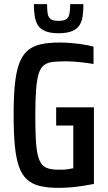

<svg xmlns="http://www.w3.org/2000/svg" viewBox="-20 -902 525 930"><path d="M265 8Q211 8 173.5 -1Q136 -10 111 -32.5Q86 -55 72 -94.5Q58 -134 52 -195.5Q46 -257 46 -344Q46 -431 52 -492Q58 -553 72.5 -593Q87 -633 112 -655.5Q137 -678 175.5 -687Q214 -696 269 -696Q295 -696 325 -693.5Q355 -691 383.5 -686.5Q412 -682 433 -676V-592Q405 -597 381.5 -599.5Q358 -602 339 -603.5Q320 -605 305 -605Q266 -605 239 -602.5Q212 -600 194.5 -587.5Q177 -575 168 -547Q159 -519 155 -470Q151 -421 151 -344Q151 -275 153.5 -227.5Q156 -180 163 -151Q170 -122 182.5 -106.5Q195 -91 215.5 -85.5Q236 -80 266 -80Q278 -80 289.5 -80.5Q301 -81 312.5 -83Q324 -85 335 -87V-294H252V-382H435V-11Q410 -6 380.5 -1.5Q351 3 321.5 5.5Q292 8 265 8ZM263 -741Q223 -741 198.5 -751.5Q174 -762 163 -780.5Q152 -799 148 -825Q144 -851 144 -882H208Q208 -853 211 -835.5Q214 -818 225.5 -809.5Q237 -801 263 -801Q290 -801 301.5 -809.5Q313 -818 316.5 -836Q320 -854 320 -882H384Q384 -851 380.5 -825Q377 -799 365.5 -780.5Q354 -762 329.5 -751.5Q305 -741 263 -741Z"/></svg>

Font: Saira Condensed SemiBold
Style: Regular
Weight: 600
Width: 3
Designer: Hector Gatti with collaboration of the Omnibus-Type team
Foundry: Omnibus-Type
Version: Version 1.100